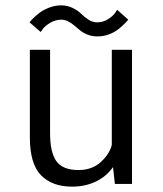

<svg xmlns="http://www.w3.org/2000/svg" viewBox="-20 -687 610 717"><path d="M344 -551Q324 -551 307.5 -557.5Q291 -564 279.8 -573Q268.5 -582 258 -591.2Q247.5 -600.5 235 -607Q222.5 -613.5 209 -613.5Q187 -613.5 167.8 -602Q148.5 -590.5 140 -579L132 -567.5L90.5 -603.5Q92.5 -607 101.2 -616Q110 -625 124.8 -637Q139.5 -649 162.2 -658Q185 -667 208 -667Q232 -667 252 -657Q272 -647 283.5 -635.2Q295 -623.5 310.5 -613.5Q326 -603.5 342.5 -603.5Q364.5 -603.5 383.2 -615.2Q402 -627 410 -639L417.5 -650.5L459 -613.5Q454 -607.5 447.2 -600.5Q440.5 -593.5 425.2 -580.5Q410 -567.5 388.5 -559.2Q367 -551 344 -551ZM249 10Q175 10 133.2 -32.5Q91.5 -75 91.5 -174.5V-501H167V-190Q167 -117 191 -84.5Q215 -52 273 -52Q324 -52 356.8 -82.2Q389.5 -112.5 397.5 -146V-501H473V0H409L402 -63Q378 -28.5 338.2 -9.2Q298.5 10 249 10Z"/></svg>

Font: League Mono Narrow Light
Style: Regular
Weight: 300
Width: 3
Designer: Tyler Finck
Foundry: The League of Moveable Type / Tyler Finck
Version: Version 2.210